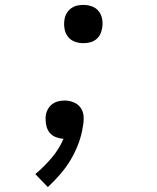

<svg xmlns="http://www.w3.org/2000/svg" viewBox="-20 -558 640 783"><path d="M320 -382Q301 -382 284 -388.5Q267 -395 256.5 -409Q246 -423 243 -441.5Q240 -460 243 -479Q245 -492 252 -504Q259 -516 270 -524Q281 -532 294 -535Q307 -538 320 -538Q339 -538 356 -531.5Q373 -525 383.5 -511Q394 -497 397 -478.5Q400 -460 396 -441Q394 -428 387.5 -416Q381 -404 370 -396Q359 -388 346 -385Q333 -382 320 -382ZM175 205 124 152Q160 122 190.5 86Q221 50 239 8Q223 7 208.5 1.5Q194 -4 184.5 -14.5Q175 -25 170.5 -39.5Q166 -54 166 -70Q166 -75 166 -79.5Q166 -84 167 -89Q169 -102 176 -114Q183 -126 194 -134Q205 -142 218 -145Q231 -148 244 -148Q263 -148 281 -140.5Q299 -133 309.5 -117.5Q320 -102 321 -82Q322 -62 318 -42Q313 -8 300.5 26Q288 60 269.5 91.5Q251 123 226.5 151.5Q202 180 175 205Z"/></svg>

Font: Iosevka Curly Slab ExObl
Style: Regular
Weight: 400
Width: 7
Italic angle: -9°
Monospace: yes
Designer: Belleve Invis
Foundry: Belleve Invis
Version: Version 11.1.0; ttfautohint (v1.8.3)